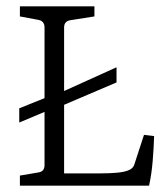

<svg xmlns="http://www.w3.org/2000/svg" viewBox="-20 -588 532 608"><path d="M41 -245 148 -288H157L349 -375V-327L157 -245H148L41 -200ZM436 -161 468 -157Q467 -120 463.5 -78Q460 -36 452 0H43V-32L102 -42Q121 -45 121 -65V-501Q121 -521 102 -525L43 -536V-568H279V-536L203 -524Q183 -521 183 -501V-39H300Q327 -39 349.5 -41Q372 -43 385 -48Q402 -54 406 -69Z"/></svg>

Font: Yrsa Light
Style: Regular
Weight: 300
Designer: Anna Giedrys (Yrsa+Rasa design), David Brezina (Yrsa art-direction, Rasa art-direction, design)
Foundry: Rosetta Type Foundry
Version: Version 2.004